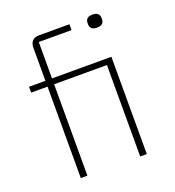

<svg xmlns="http://www.w3.org/2000/svg" viewBox="-135 -852 870 957"><g transform="rotate(-20 300.0 -373.0)"><path d="M130 -485H43V-516H130V-690Q130 -740 179 -740H339V-709H165V-516H480V0H445V-485H165V0H130ZM463 -677Q443 -677 434.5 -685.5Q426 -694 426 -707V-716Q426 -729 434.5 -737.5Q443 -746 463 -746Q483 -746 491.5 -737.5Q500 -729 500 -716V-707Q500 -694 491.5 -685.5Q483 -677 463 -677Z"/></g></svg>

Font: IBM Plex Mono ExtLt
Style: Regular
Weight: 200
Monospace: yes
Designer: Mike Abbink, Paul van der Laan, Pieter van Rosmalen
Foundry: Bold Monday
Version: Version 2.3